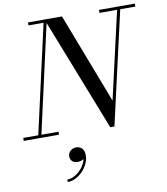

<svg xmlns="http://www.w3.org/2000/svg" viewBox="-144 -840 1080 1242"><g transform="rotate(-10 396.0 -219.0)"><path d="M531.5 10 233.5 -750H348.5L576 -157L711.5 -750H732L559 10ZM-35 0V-19.5H197V0ZM59.5 0 224 -730.5H125V-750H248.5L80 0ZM591.5 -730.5V-750H827V-730.5ZM199.5 311.5V295Q223 295 246.5 282.5Q270 270 289.2 249.2Q308.5 228.5 319 203.2Q329.5 178 327 152.5H343Q343 165 334.5 174.5Q326 184 313.2 189.2Q300.5 194.5 287 194.5Q261 194.5 249 181.2Q237 168 237 149.5Q237 136.5 244 125.2Q251 114 263.2 107Q275.5 100 290.5 100Q314 100 329 115Q344 130 344 161.5Q344 188.5 331.8 215Q319.5 241.5 298.8 263.5Q278 285.5 252.2 298.5Q226.5 311.5 199.5 311.5Z"/></g></svg>

Font: Bodoni Moda 11pt
Style: Italic
Weight: 400
Italic angle: -13°
Version: Version 2.004